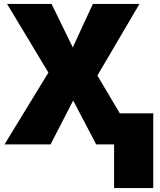

<svg xmlns="http://www.w3.org/2000/svg" viewBox="-20 -734 815 976"><path d="M560 222V0H469L352 -223L237 0H3L226 -365L16 -714H242L350 -493L452 -714H689L475 -350L589 -158H759V222Z"/></svg>

Font: Noto Sans Display Black
Style: Regular
Weight: 900
Designer: Monotype Design Team
Foundry: Monotype Imaging Inc.
Version: Version 2.003